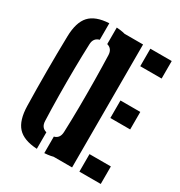

<svg xmlns="http://www.w3.org/2000/svg" viewBox="-189 -941 1017 1082"><g transform="rotate(30 320.0 -399.5)"><path d="M207.5 8.5Q120 4 81 -38.8Q42 -81.5 40 -174Q37.5 -283.5 37.5 -400.2Q37.5 -517 40 -627Q42 -718.5 81 -761.2Q120 -804 207.5 -808.5V-701Q171 -691.5 169.5 -650.5Q166.5 -575.5 165.5 -488.2Q164.5 -401 165.5 -313.5Q166.5 -226 169.5 -150.5Q171 -108.5 207.5 -99ZM256 8.5V-99Q291.5 -108 293 -150.5Q296 -226 296.8 -313.5Q297.5 -401 296.5 -488.2Q295.5 -575.5 293 -650.5Q291.5 -691.5 256 -701V-808.5Q342.5 -803.5 380.5 -760.8Q418.5 -718 421.5 -627Q424.5 -516 424.5 -399.8Q424.5 -283.5 421.5 -174Q418.5 -82 380.5 -39.2Q342.5 3.5 256 8.5ZM302.5 0V-800H432V0ZM479.5 -686V-800H618.5V-686ZM479.5 -349V-463H608.5V-349ZM479.5 0V-114H618.5V0Z"/></g></svg>

Font: Big Shoulders Stencil Display ExtraBold
Style: Regular
Weight: 800
Designer: Patric King
Foundry: XO Type Co
Version: Version 1.000